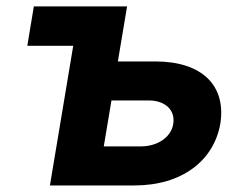

<svg xmlns="http://www.w3.org/2000/svg" viewBox="-20 -565 745 585"><path d="M367.2 -545.5H83.1L63.2 -425.4H203.1L132.1 0H389.9C534.4 0 631.7 -75.6 651.3 -188.2C669.4 -302.9 597.3 -377.8 453.1 -377.8H339.1ZM296.2 -119 319.6 -258.9H433.6C483.3 -258.9 514.9 -229.4 507.8 -187.1C501.4 -147 460.2 -119 409.4 -119Z"/></svg>

Font: Magic Ui Pro
Style: Bold Italic
Weight: 700
Italic angle: -9.39999°
Designer: Stefan Endress, Andreas Faust
Version: Version 1.000;FEAKit 1.0